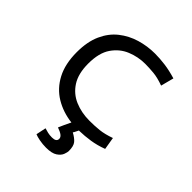

<svg xmlns="http://www.w3.org/2000/svg" viewBox="-200 -651 961 961"><g transform="rotate(45 280.0 -170.5)"><path d="M286 189Q261 189 238.5 184.5Q216 180 205 175L216 122Q229 126 241.5 129Q254 132 271 132Q302 132 302 111Q302 100 291 91.5Q280 83 257 75Q262 63 270.5 44.5Q279 26 287 10Q221 2 169 -29.5Q117 -61 87 -118Q57 -175 57 -258Q57 -332 80.5 -384Q104 -436 144.5 -468Q185 -500 235.5 -515Q286 -530 339 -530Q374 -530 411.5 -525Q449 -520 492 -507L474 -438Q433 -453 401 -456Q369 -459 341 -459Q291 -459 244.5 -440Q198 -421 168 -377.5Q138 -334 138 -258Q138 -187 166 -143.5Q194 -100 241 -80Q288 -60 345 -60Q382 -60 414.5 -63.5Q447 -67 489 -82L500 -16Q460 -1 421.5 5Q383 11 342 12Q338 19 335 26Q332 33 327 40Q353 54 366 69.5Q379 85 379 120Q379 129 373 145.5Q367 162 347 175.5Q327 189 286 189Z"/></g></svg>

Font: Ubuntu Sans Mono
Style: Regular
Weight: 400
Monospace: yes
Designer: Dalton Maag Ltd
Foundry: Dalton Maag Ltd
Version: Version 1.006